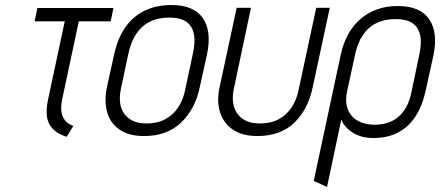

<svg xmlns="http://www.w3.org/2000/svg" viewBox="-20 -532 1754 765"><path d="M227 -133 294 -447H421L432 -500H129L118 -447H238L171 -133Q165 -103 166 -79.5Q167 -56 176 -38.5Q185 -21 202.5 -8Q220 5 246 13L272 -30Q251 -38 239.5 -52Q228 -66 225 -86Q222 -106 227 -133Z M776 -185 805 -316Q824 -408 788 -460Q752 -512 663 -512Q603 -512 556.5 -489.5Q510 -467 479.5 -423.5Q449 -380 435 -316L406 -185Q395 -131 406.5 -87Q418 -43 455 -16.5Q492 10 554 10Q646 10 702 -44Q758 -98 776 -185ZM748 -316 718 -175Q710 -134 689.5 -103.5Q669 -73 637.5 -56.5Q606 -40 564 -40Q524 -40 498 -57Q472 -74 462.5 -104.5Q453 -135 461 -175L491 -316Q501 -364 522.5 -396.5Q544 -429 577 -445.5Q610 -462 654 -462Q698 -462 722 -445.5Q746 -429 752.5 -396.5Q759 -364 748 -316Z M1226 -185 1294 -501H1240L1170 -175Q1162 -134 1141.5 -103.5Q1121 -73 1089.5 -56.5Q1058 -40 1015 -40Q975 -40 949 -57Q923 -74 913 -104.5Q903 -135 911 -175L980 -501H923L855 -185Q843 -131 856 -87Q869 -43 906.5 -16.5Q944 10 1006 10Q1098 10 1153 -43.5Q1208 -97 1226 -185Z M1676 -171 1707 -311Q1726 -403 1690 -455.5Q1654 -508 1565 -508Q1477 -508 1417 -457Q1357 -406 1337 -311L1230 189L1283 213L1340 -56Q1345 -41 1357 -27.5Q1369 -14 1385.5 -3.5Q1402 7 1423 12.5Q1444 18 1467 18Q1523 18 1565 -3.5Q1607 -25 1635 -67.5Q1663 -110 1676 -171ZM1650 -311 1619 -163Q1610 -120 1590.5 -92Q1571 -64 1541.5 -49.5Q1512 -35 1473 -35Q1445 -35 1421.5 -43.5Q1398 -52 1382.5 -69Q1367 -86 1361.5 -111Q1356 -136 1363 -168L1394 -311Q1404 -360 1425.5 -392Q1447 -424 1480 -440Q1513 -456 1557 -456Q1599 -456 1623 -440Q1647 -424 1654 -392Q1661 -360 1650 -311Z"/></svg>

Font: Advent Pro
Style: Italic
Weight: 400
Italic angle: -12°
Designer: VivaRado, Andreas Kalpakidis
Foundry: VivaRado, Andreas Kalpakidis
Version: Version 3.000